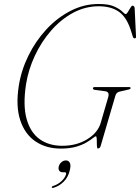

<svg xmlns="http://www.w3.org/2000/svg" viewBox="-20 -734 703 964"><path d="M475 -714Q526.5 -714 554 -701.2Q581.5 -688.5 593.8 -676Q606 -663.5 611 -663.5Q616 -663.5 622.2 -674Q628.5 -684.5 634.8 -695Q641 -705.5 645 -705.5Q654 -705.5 656 -694L663 -550Q664 -541.5 655.5 -541.5Q649.5 -541.5 647 -549.5L635.5 -586Q614.5 -649 575.8 -675.8Q537 -702.5 476 -702.5Q407.5 -702.5 346.5 -669.5Q285.5 -636.5 236.5 -580.2Q187.5 -524 154.8 -453.8Q122 -383.5 110.5 -309.5Q94.5 -204.5 113.8 -136.2Q133 -68 179.5 -35Q226 -2 292.5 -2Q364.5 -2 417.8 -34.8Q471 -67.5 485.5 -116.5L522.5 -243.5Q532.5 -273.5 507 -276L457.5 -282.5Q446 -284 446.5 -291Q446.5 -297 457.5 -297H627Q636 -297 636 -291.5Q634.5 -285.5 621 -283.5L584.5 -275Q564 -271.5 559.5 -254L485 0Q481 11.5 471 11.5Q467 11.5 466.5 -3.8Q466 -19 465.8 -34.2Q465.5 -49.5 461.5 -49.5Q457 -49.5 445.8 -40.2Q434.5 -31 414 -18.8Q393.5 -6.5 361.8 2.8Q330 12 285 12Q211.5 12 158.2 -24Q105 -60 81.8 -130Q58.5 -200 74 -301Q86 -379.5 122 -453.2Q158 -527 212.2 -585.8Q266.5 -644.5 333.8 -679.2Q401 -714 475 -714ZM296.5 131Q282.5 131 277.2 122.8Q272 114.5 275 102Q278.5 88.5 288.8 80Q299 71.5 311 71.5Q325 71.5 331 84.5Q337 97.5 329.5 124.5Q321.5 157 299.2 178.8Q277 200.5 248.5 209Q241 211 240 206.5Q239.5 202 246 200Q271.5 192 289.2 175Q307 158 311.5 141Q314 131 305.5 131Z"/></svg>

Font: Fraunces 72pt S000 Thin
Style: Italic
Weight: 100
Italic angle: -16°
Version: Version 1.000; ttfautohint (v1.8.3)